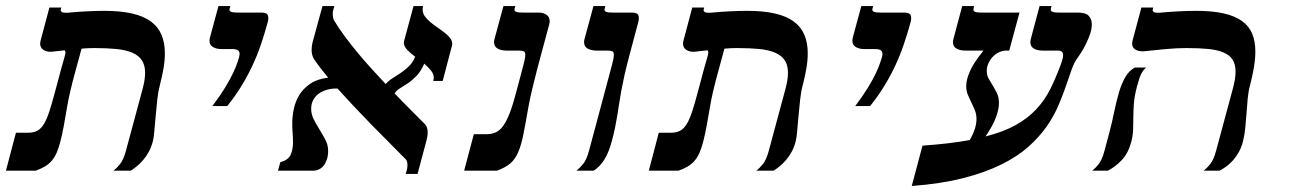

<svg xmlns="http://www.w3.org/2000/svg" viewBox="-42 -560 4236 630"><path d="M459.5 -96.2Q454.6 -77.1 446.3 -62Q438 -46.9 428 -35.2Q418 -23.4 407.5 -14.9Q397 -6.3 387.2 0H330.1Q341.3 -8.3 352.3 -22.2Q363.3 -36.1 371.1 -64.9L426.3 -269.5Q434.1 -298.8 434.1 -321.3Q434.1 -346.2 423.6 -362.1Q413.1 -377.9 392.3 -387Q371.6 -396 340.3 -399.2Q309.1 -402.3 267.6 -402.3Q257.8 -402.3 247.3 -401.9Q236.8 -401.4 225.6 -400.4L206.5 -330.1Q200.7 -309.6 196.5 -293Q192.4 -276.4 189 -262.2Q185.5 -248 183.1 -235.8Q180.7 -223.6 178.7 -211.9Q172.4 -173.8 167 -145.3Q161.6 -116.7 156 -95.2Q150.4 -73.7 143.8 -58.6Q137.2 -43.5 127.7 -32.5Q118.2 -21.5 105.5 -13.9Q92.8 -6.3 75.2 0H-22.5L10.3 -124.5H50.8Q68.4 -124.5 80.6 -131.1Q92.8 -137.7 102.1 -153.1Q111.3 -168.5 119.9 -194.3Q128.4 -220.2 138.7 -259.3L160.2 -339.4Q165 -357.4 168.7 -369.1Q172.4 -380.9 172.9 -387.7Q172.9 -391.6 170.4 -395L130.9 -390.6Q128.4 -390.1 123.5 -390.1Q109.4 -390.1 99.6 -397Q89.8 -403.8 89.8 -417Q89.8 -421.4 91.3 -427.2L120.1 -535.2H159.2L157.7 -529.8Q157.2 -528.8 157.2 -526.9Q157.2 -522.9 160.9 -520.5Q164.6 -518.1 174.8 -518.1Q177.7 -518.1 181.2 -518.3Q184.6 -518.6 188.5 -519Q214.8 -521.5 244.4 -522.9Q273.9 -524.4 300.3 -524.4Q354 -524.4 391.8 -515.6Q429.7 -506.8 453.4 -489.3Q477.1 -471.7 488 -445.6Q499 -419.4 499 -384.8Q499 -361.8 494.6 -335.9Q490.2 -310.1 482.4 -279.8Q477.1 -260.3 474.1 -233.2Q471.2 -206.1 468.8 -179.2Q466.3 -152.3 464.4 -129.6Q462.4 -106.9 459.5 -96.2Z M654.8 -211.9Q680.2 -245.6 696.8 -272.9Q713.4 -300.3 722.9 -320.6Q732.4 -340.8 736.6 -353.8Q740.7 -366.7 742.2 -371.1Q744.1 -377.4 744.1 -383.3Q744.1 -398.9 721.7 -398.9H686Q668.5 -398.9 657 -405.5Q645.5 -412.1 645.5 -426.3Q645.5 -431.2 647 -437L674.8 -540H713.9L711.4 -531.7Q710.9 -530.3 710.9 -528.3Q710.9 -523.4 717.3 -521Q723.6 -518.6 741.7 -518.6H819.3Q826.7 -518.6 832.5 -515.1Q838.4 -511.7 838.4 -500.5Q838.4 -494.1 836.4 -486.8Q826.2 -449.2 814 -413.6Q801.8 -377.9 785.9 -344Q770 -310.1 749.8 -277.1Q729.5 -244.1 703.6 -211.9Z M987.8 -367.2Q983.9 -373.5 982.2 -380.9Q980.5 -388.2 980.5 -396.5Q980.5 -410.6 983.9 -422.4L1016.1 -540H1055.2L1051.3 -526.9Q1049.8 -521.5 1049.8 -514.6Q1049.8 -508.8 1051 -502.4Q1052.2 -496.1 1054.7 -492.2Q1069.3 -467.8 1088.6 -441.7Q1107.9 -415.5 1129.9 -388.9Q1151.9 -362.3 1175.8 -335.9Q1199.7 -309.6 1223.6 -284.2Q1231.9 -294.4 1245.1 -302.7Q1258.3 -311 1272.7 -320.6Q1287.1 -330.1 1300 -342.8Q1313 -355.5 1320.3 -374Q1304.7 -385.3 1293.9 -396.7Q1283.2 -408.2 1283.2 -419.4Q1283.2 -422.9 1283.7 -424.8L1314.9 -540H1346.2Q1344.7 -534.2 1344.7 -529.3Q1344.7 -517.1 1351.8 -506.8Q1358.9 -496.6 1369.9 -487.5Q1380.9 -478.5 1393.3 -470Q1405.8 -461.4 1416.7 -452.9Q1427.7 -444.3 1434.8 -435.3Q1441.9 -426.3 1441.9 -416Q1441.9 -414.6 1441.7 -413.1Q1441.4 -411.6 1440.9 -409.7L1410.6 -294.4H1379.4Q1381.3 -298.8 1381.3 -305.2Q1381.3 -317.4 1372.1 -328.6Q1362.8 -339.8 1350.1 -351.1Q1338.9 -325.7 1324.7 -311Q1310.5 -296.4 1296.4 -286.9Q1282.2 -277.3 1270.5 -270.3Q1258.8 -263.2 1252.9 -253.4Q1280.8 -224.1 1306.4 -198.7Q1332 -173.3 1352.5 -152.3Q1357.4 -147 1359.4 -140.1Q1361.3 -133.3 1361.3 -126Q1361.3 -118.7 1360.1 -111.3Q1358.9 -104 1356.9 -97.2L1328.1 10.7H1289.1L1293 -2.4Q1293.9 -5.9 1294.4 -10Q1294.9 -14.2 1294.9 -18.6Q1294.9 -23.9 1293.7 -29.1Q1292.5 -34.2 1289.6 -37.1Q1260.7 -66.4 1231 -96.2Q1201.2 -126 1172.4 -155.5Q1143.6 -185.1 1116.5 -213.9Q1089.4 -242.7 1065.4 -269.5H1059.6Q1044.9 -269.5 1030.5 -265.4Q1016.1 -261.2 1004.6 -253.2Q993.2 -245.1 986.1 -232.4Q979 -219.7 979 -203.1Q979 -184.6 987.8 -167.7Q996.6 -150.9 1006.8 -134.3Q1017.1 -117.7 1025.9 -100.8Q1034.7 -84 1034.7 -64.9Q1034.7 -48.8 1030.5 -36.6Q1026.4 -24.4 1019.8 -16.4Q1013.2 -8.3 1004.4 -4.2Q995.6 0 986.8 0H870.1L877.9 -27.8Q903.3 -34.7 911.4 -51.5Q919.4 -68.4 919.4 -93.8Q919.4 -107.9 918.2 -122.8Q917 -137.7 917 -154.8Q917 -177.2 921.9 -201.7Q926.8 -226.1 939.7 -247.6Q952.6 -269 975.6 -284.9Q998.5 -300.8 1034.7 -305.2Q1020.5 -322.3 1008.8 -337.6Q997.1 -353 987.8 -367.2Z M1692.4 -211.9Q1682.6 -155.3 1675.3 -118.7Q1668 -82 1657.5 -58.8Q1647 -35.6 1630.9 -22.5Q1614.7 -9.3 1588.4 0H1481L1512.7 -119.6H1553.2Q1570.8 -119.6 1584.2 -125.5Q1597.7 -131.3 1608.9 -146.7Q1620.1 -162.1 1630.6 -189.2Q1641.1 -216.3 1652.3 -259.3L1674.8 -344.2Q1678.2 -356.9 1679.9 -365.7Q1681.6 -374.5 1681.6 -379.9Q1681.6 -389.6 1676.5 -391.8Q1671.4 -394 1660.6 -394H1620.1Q1602.5 -394 1590.8 -400.6Q1579.1 -407.2 1579.1 -421.9Q1579.1 -426.3 1580.6 -432.1L1609.9 -540H1648.9L1646.5 -531.7Q1646 -530.8 1646 -528.3Q1646 -523.4 1652.1 -521Q1658.2 -518.6 1676.8 -518.6H1728Q1739.7 -518.6 1750.7 -511.7Q1761.7 -504.9 1761.7 -490.2Q1761.7 -485.4 1760.3 -480.5L1732.9 -378.9Q1727.1 -358.4 1720.9 -334Q1714.8 -309.6 1709 -286.6Q1703.1 -263.7 1698.7 -243.7Q1694.3 -223.6 1692.4 -211.9Z M1965.3 -96.2Q1955.1 -58.1 1940.4 -35.4Q1925.8 -12.7 1906.2 0H1849.1Q1860.4 -8.3 1871.6 -22.2Q1882.8 -36.1 1890.6 -64.9L1965.3 -344.2Q1968.8 -356.9 1970.5 -365.7Q1972.2 -374.5 1972.2 -379.9Q1972.2 -389.6 1967 -391.8Q1961.9 -394 1951.2 -394H1915.5Q1897.9 -394 1886.2 -400.6Q1874.5 -407.2 1874.5 -421.9Q1874.5 -426.3 1876 -432.1L1905.3 -540H1944.3L1941.9 -531.7Q1941.4 -530.8 1941.4 -528.3Q1941.4 -523.4 1947.5 -521Q1953.6 -518.6 1972.2 -518.6H2035.2Q2042.5 -518.6 2048.3 -515.1Q2054.2 -511.7 2054.2 -500.5Q2054.2 -494.1 2052.2 -486.8L2023.4 -378.9Q2013.2 -340.8 2006.8 -312Q2000.5 -283.2 1996.3 -260.3Q1992.2 -237.3 1989.3 -218.3Q1986.3 -199.2 1983.4 -180.7Q1980.5 -162.1 1976.3 -141.8Q1972.2 -121.6 1965.3 -96.2Z M2568.8 -96.2Q2564 -77.1 2555.7 -62Q2547.4 -46.9 2537.4 -35.2Q2527.3 -23.4 2516.8 -14.9Q2506.3 -6.3 2496.6 0H2439.5Q2450.7 -8.3 2461.7 -22.2Q2472.7 -36.1 2480.5 -64.9L2535.6 -269.5Q2543.5 -298.8 2543.5 -321.3Q2543.5 -346.2 2533 -362.1Q2522.5 -377.9 2501.7 -387Q2481 -396 2449.7 -399.2Q2418.5 -402.3 2377 -402.3Q2367.2 -402.3 2356.7 -401.9Q2346.2 -401.4 2335 -400.4L2315.9 -330.1Q2310.1 -309.6 2305.9 -293Q2301.8 -276.4 2298.3 -262.2Q2294.9 -248 2292.5 -235.8Q2290 -223.6 2288.1 -211.9Q2281.7 -173.8 2276.4 -145.3Q2271 -116.7 2265.4 -95.2Q2259.8 -73.7 2253.2 -58.6Q2246.6 -43.5 2237.1 -32.5Q2227.5 -21.5 2214.8 -13.9Q2202.1 -6.3 2184.6 0H2086.9L2119.6 -124.5H2160.2Q2177.7 -124.5 2189.9 -131.1Q2202.1 -137.7 2211.4 -153.1Q2220.7 -168.5 2229.2 -194.3Q2237.8 -220.2 2248 -259.3L2269.5 -339.4Q2274.4 -357.4 2278.1 -369.1Q2281.7 -380.9 2282.2 -387.7Q2282.2 -391.6 2279.8 -395L2240.2 -390.6Q2237.8 -390.1 2232.9 -390.1Q2218.8 -390.1 2209 -397Q2199.2 -403.8 2199.2 -417Q2199.2 -421.4 2200.7 -427.2L2229.5 -535.2H2268.6L2267.1 -529.8Q2266.6 -528.8 2266.6 -526.9Q2266.6 -522.9 2270.3 -520.5Q2273.9 -518.1 2284.2 -518.1Q2287.1 -518.1 2290.5 -518.3Q2293.9 -518.6 2297.9 -519Q2324.2 -521.5 2353.8 -522.9Q2383.3 -524.4 2409.7 -524.4Q2463.4 -524.4 2501.2 -515.6Q2539.1 -506.8 2562.7 -489.3Q2586.4 -471.7 2597.4 -445.6Q2608.4 -419.4 2608.4 -384.8Q2608.4 -361.8 2604 -335.9Q2599.6 -310.1 2591.8 -279.8Q2586.4 -260.3 2583.5 -233.2Q2580.6 -206.1 2578.1 -179.2Q2575.7 -152.3 2573.7 -129.6Q2571.8 -106.9 2568.8 -96.2Z M2764.2 -211.9Q2789.6 -245.6 2806.2 -272.9Q2822.8 -300.3 2832.3 -320.6Q2841.8 -340.8 2845.9 -353.8Q2850.1 -366.7 2851.6 -371.1Q2853.5 -377.4 2853.5 -383.3Q2853.5 -398.9 2831.1 -398.9H2795.4Q2777.8 -398.9 2766.4 -405.5Q2754.9 -412.1 2754.9 -426.3Q2754.9 -431.2 2756.3 -437L2784.2 -540H2823.2L2820.8 -531.7Q2820.3 -530.3 2820.3 -528.3Q2820.3 -523.4 2826.7 -521Q2833 -518.6 2851.1 -518.6H2928.7Q2936 -518.6 2941.9 -515.1Q2947.8 -511.7 2947.8 -500.5Q2947.8 -494.1 2945.8 -486.8Q2935.5 -449.2 2923.3 -413.6Q2911.1 -377.9 2895.3 -344Q2879.4 -310.1 2859.1 -277.1Q2838.9 -244.1 2813 -211.9Z M3185.1 -394H3125.5Q3107.9 -394 3096.4 -400.6Q3085 -407.2 3085 -421.4Q3085 -426.3 3086.4 -432.1L3115.2 -540H3154.3L3152.3 -531.7Q3151.9 -530.3 3151.9 -528.3Q3151.9 -523.4 3158.2 -521Q3164.6 -518.6 3182.6 -518.6H3303.2L3269.5 -394H3260.3Q3247.6 -394 3235.8 -388.4Q3224.1 -382.8 3215.3 -373.5Q3206.5 -364.3 3201.2 -352.1Q3195.8 -339.8 3195.8 -326.7Q3195.8 -313 3202.1 -301.8Q3208.5 -290.5 3215.8 -278.8Q3223.1 -267.1 3229.5 -253.7Q3235.8 -240.2 3235.8 -221.7Q3235.8 -202.1 3226.3 -175.8Q3216.8 -149.4 3191.9 -112.3Q3251 -127.4 3290.8 -149.7Q3330.6 -171.9 3358.4 -201.7Q3386.2 -231.4 3405 -269.3Q3423.8 -307.1 3440.9 -354.5Q3446.3 -369.6 3446.3 -378.9Q3446.3 -386.2 3442.6 -390.1Q3439 -394 3429.7 -394H3379.4Q3361.8 -394 3350.3 -400.6Q3338.9 -407.2 3338.9 -421.4Q3338.9 -426.3 3340.3 -432.1L3369.1 -540H3408.2L3406.2 -531.7Q3405.8 -530.3 3405.8 -528.3Q3405.8 -523.4 3412.1 -521Q3418.5 -518.6 3436.5 -518.6H3496.1Q3521 -518.6 3530.8 -507.6Q3540.5 -496.6 3540.5 -480Q3540.5 -465.3 3534.9 -448.7Q3529.3 -432.1 3521.7 -416.7Q3514.2 -401.4 3506.6 -389.4Q3499 -377.4 3495.6 -372.6Q3482.9 -356.4 3474.1 -331.1Q3465.3 -305.7 3454.8 -275.4Q3444.3 -245.1 3429.7 -211.2Q3415 -177.2 3391.4 -143.6Q3367.7 -109.9 3332 -78.1Q3296.4 -46.4 3243.7 -20.3Q3190.9 5.9 3118.7 24.4Q3046.4 43 2949.7 50.3L2984.9 -82Q3030.3 -85.4 3068.6 -89.8Q3106.9 -94.2 3140.1 -100.6Q3152.3 -122.1 3157.2 -138.7Q3162.1 -155.3 3162.1 -168.9Q3162.1 -185.5 3156.7 -198.5Q3151.4 -211.4 3145.3 -223.6Q3139.2 -235.8 3133.8 -248.8Q3128.4 -261.7 3128.4 -277.8Q3128.4 -298.3 3140.4 -325.9Q3152.3 -353.5 3185.1 -394Z M3670.4 -96.2Q3660.6 -58.1 3639.4 -35.4Q3618.2 -12.7 3593.3 0H3541.5Q3552.7 -8.3 3563.5 -22.2Q3574.2 -36.1 3582 -64.9L3598.6 -127Q3607.9 -162.6 3614.7 -196.3Q3621.6 -230 3629.9 -257.8Q3638.2 -285.6 3650.1 -306.6Q3662.1 -327.6 3681.6 -338.4H3719.2Q3713.9 -334.5 3709.7 -329.1Q3705.6 -323.7 3701.9 -316.2Q3698.2 -308.6 3695.1 -298.1Q3691.9 -287.6 3688 -273.4Q3680.7 -245.6 3678.7 -221.7Q3676.8 -197.8 3676.8 -176Q3676.8 -154.3 3676 -134.8Q3675.3 -115.2 3670.4 -96.2ZM4036.6 -96.2Q4031.7 -77.1 4023.4 -62Q4015.1 -46.9 4004.6 -34.9Q3994.1 -22.9 3982.7 -14.4Q3971.2 -5.9 3959.5 0H3907.2Q3918.5 -8.3 3929.4 -22.2Q3940.4 -36.1 3948.2 -64.9L4003.4 -269.5Q4012.2 -302.2 4012.2 -325.2Q4012.2 -349.1 4002.4 -364.3Q3992.7 -379.4 3972.4 -387.9Q3952.1 -396.5 3921.9 -399.4Q3891.6 -402.3 3850.6 -402.3Q3821.3 -402.3 3785.4 -399.2Q3749.5 -396 3714.4 -392.1Q3711.9 -391.6 3710.2 -391.6Q3708.5 -391.6 3706.5 -391.6Q3692.4 -391.6 3682.6 -397.9Q3672.9 -404.3 3672.9 -417Q3672.9 -421.4 3674.3 -427.2L3703.1 -535.2H3742.2L3740.7 -529.8Q3740.2 -528.8 3740.2 -526.9Q3740.2 -522.9 3743.9 -520.5Q3747.6 -518.1 3757.8 -518.1Q3760.7 -518.1 3764.2 -518.3Q3767.6 -518.6 3771.5 -519Q3797.9 -521.5 3827.4 -522.9Q3856.9 -524.4 3883.3 -524.4Q3936 -524.4 3972.9 -516.1Q4009.8 -507.8 4033 -491.2Q4056.2 -474.6 4066.7 -449.5Q4077.1 -424.3 4077.1 -390.6Q4077.1 -366.7 4072.5 -339.4Q4067.9 -312 4059.6 -279.8Q4054.2 -260.3 4052 -236.3Q4049.8 -212.4 4048.1 -187.5Q4046.4 -162.6 4043.9 -138.9Q4041.5 -115.2 4036.6 -96.2Z"/></svg>

Font: Arian AMU Serif
Style: Bold Italic
Weight: 700
Italic angle: -15°
Designer: Ruben Hakobyan (Tarumian)
Foundry: Ruben Hakobyan (Tarumian)
Version: Version 1.002